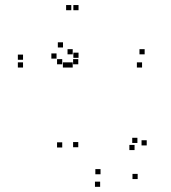

<svg xmlns="http://www.w3.org/2000/svg" viewBox="-20 -700 660 742"><path d="M512 -8V-28H492V-8ZM547 -138V-158H527V-138ZM511 -147.5V-167.5H491V-147.5ZM500 -120V-140H480V-120ZM368.5 -26.5V-46.5H348.5V-26.5ZM282.5 -131V-151H262.5V-131ZM282.5 -451.5V-471.5H262.5V-451.5ZM261 -439V-459H241V-439ZM529 -439V-459H509V-439ZM539 -490V-510H519V-490ZM261 -490V-510H241V-490ZM283.5 -476.5V-496.5H263.5V-476.5ZM283.5 -660.5V-680.5H263.5V-660.5ZM255.5 -660.5V-680.5H235.5V-660.5ZM198.5 -473.5V-493.5H178.5V-473.5ZM223.5 -516.5V-536.5H203.5V-516.5ZM69 -469V-489H49V-469ZM69 -439V-459H49V-439ZM243 -439V-459H223V-439ZM220.5 -451.5V-471.5H200.5V-451.5ZM220.5 -130V-150H200.5V-130ZM367 22V2H347V22Z"/></svg>

Font: Monaspace Xenon Dots Var
Style: Regular
Weight: 400
Designer: Riley Cran and the Lettermatic Team
Version: Version 1.100 (Monaspace Xenon Dots)